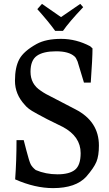

<svg xmlns="http://www.w3.org/2000/svg" viewBox="-20 -953 559 988"><path d="M172 -906 196 -933 294 -865 393 -933 408 -916Q335 -839 304 -794H264Q231 -840 172 -906ZM412 -528 379 -637Q371 -657 363 -663Q334 -689 268.5 -689Q203 -689 170 -666Q137 -643 137 -584Q137 -520 190 -486Q201 -478 217 -469L369 -390Q489 -328 489 -204Q489 -151 476 -120Q463 -89 424 -44Q370 15 253 15Q160 15 58 -30Q65 -126 65 -232H102L116 -178Q130 -124 137.5 -108.5Q145 -93 164 -78Q215 -56 276 -56Q337 -56 366 -79.5Q395 -103 395 -165Q395 -251 303 -300L222 -340Q163 -371 145 -382Q127 -393 115 -405L107 -414Q57 -468 57 -537.5Q57 -607 79.5 -648.5Q102 -690 169 -727Q217 -753 294.5 -753Q372 -753 444 -715L456 -704Q456 -654 447 -528Z"/></svg>

Font: Prociono
Style: Regular
Weight: 400
Designer: Barry Schwartz
Foundry: The Crud Factory
Version: Version 2.301